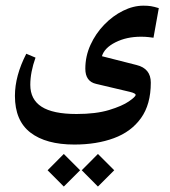

<svg xmlns="http://www.w3.org/2000/svg" viewBox="-20 -303 609 687"><path d="M150.3 306.2 208.3 364.5 266.6 306.2 208.3 247.9ZM272.5 306.2 330.4 364.5 388.7 306.2 330.4 247.9ZM246.1 214.2Q325.6 214.2 387.4 191.4Q449.2 168.7 484.4 119.7Q519.6 70.8 519.6 -7.3Q519.6 -57.9 468.6 -70.4L344.7 -101.9Q353.5 -131.6 393.1 -151.6Q432.7 -171.6 484.4 -171.6Q492.5 -171.6 498.7 -171.3Q505 -170.9 511.9 -170.2L529.2 -168L548.2 -273.9Q531.4 -279.1 520.2 -280.9Q509 -282.7 493.2 -282.7Q456.9 -282.7 420.1 -264.4Q383.2 -246.1 352.8 -214.5Q322.3 -183 303.8 -142.5Q285.3 -101.9 285.3 -57.2Q285.3 -11.7 323.8 -2.9L444.8 25.7Q465.7 30.8 465.3 36.7Q465 43.3 441.1 59.8Q417.3 76.3 370.4 90.6Q323.4 104.9 253.8 104.9Q169.1 104.9 128.7 78.8Q88.4 52.8 88.4 0.7Q88.4 -44.7 107.1 -96.8L74.1 -110.7Q33.4 -31.5 33.4 40Q33.4 128.7 88.9 171.4Q144.5 214.2 246.1 214.2Z"/></svg>

Font: Parastoo
Style: Regular
Weight: 400
Foundry: Saber Rastikerdar (saber.rastikerdar@gmail.com)
Version: Version 3.000